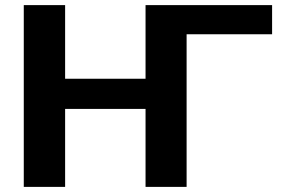

<svg xmlns="http://www.w3.org/2000/svg" viewBox="-20 -731 1134 751"><path d="M234.7 -423V-711H73V0H234.7V-305H549.3V0H709.9V-597H1044.3V-711H549.3V-423Z"/></svg>

Font: Asimov
Style: Wid
Weight: 500
Designer: Google
Version: Version 2.000980; 2014